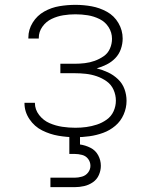

<svg xmlns="http://www.w3.org/2000/svg" viewBox="-20 -558 616 792"><path d="M291 8Q320 8 349 4Q378 0 405.5 -10Q433 -20 455.5 -39Q478 -58 490 -85.5Q502 -113 502 -142Q502 -167 493.5 -190.5Q485 -214 466.5 -231.5Q448 -249 425.5 -259.5Q403 -270 379 -276Q400 -282 420 -292Q440 -302 455.5 -318Q471 -334 478.5 -355.5Q486 -377 486 -399Q486 -433 468.5 -463Q451 -493 421 -509.5Q391 -526 358 -532Q325 -538 291 -538Q258 -538 225 -532.5Q192 -527 162.5 -510.5Q133 -494 115 -465Q97 -436 97 -403V-399H140V-402Q140 -427 155 -448Q170 -469 193 -480Q216 -491 241 -495Q266 -499 291 -499Q317 -499 342 -495Q367 -491 390.5 -479.5Q414 -468 428 -446Q442 -424 442 -398Q442 -377 433.5 -357.5Q425 -338 407.5 -326Q390 -314 370.5 -307Q351 -300 330 -297.5Q309 -295 288 -295H229V-256H288Q311 -256 334 -253.5Q357 -251 379 -243.5Q401 -236 420 -222.5Q439 -209 448.5 -187.5Q458 -166 458 -143Q458 -120 448.5 -99Q439 -78 420 -64.5Q401 -51 379.5 -44Q358 -37 336 -34Q314 -31 291 -31Q264 -31 237 -35Q210 -39 184.5 -50Q159 -61 141.5 -83.5Q124 -106 124 -133V-134H81V-132Q81 -97 101.5 -66.5Q122 -36 154 -20Q186 -4 221 2Q256 8 291 8ZM188 214H288Q308 214 327.5 209.5Q347 205 363.5 193.5Q380 182 388 163.5Q396 145 396 126Q396 103 385 82.5Q374 62 353 51.5Q332 41 310 38V0H266V77H288Q303 77 318.5 81Q334 85 343.5 97.5Q353 110 353 126Q353 141 343.5 153.5Q334 166 318.5 170.5Q303 175 288 175H188Z"/></svg>

Font: Iosevka Sparkle Extralight
Style: Regular
Weight: 200
Designer: Belleve Invis
Foundry: Belleve Invis
Version: Version 4.5.0; ttfautohint (v1.8.3)